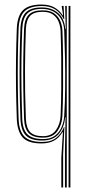

<svg xmlns="http://www.w3.org/2000/svg" viewBox="-20 -626 392 846"><path d="M250.2 200V68L257.2 -43.5H255.2Q239.2 -17.2 216.8 -5.6Q194.2 6 163 6Q102.8 6 79.4 -21.1Q56 -48.2 54 -103.2Q51.5 -174.8 50.6 -239.5Q49.8 -304.2 50.6 -367.9Q51.5 -431.5 54 -499Q56.2 -556.5 81.5 -581.2Q106.8 -606 163.2 -606Q197.2 -606 219.9 -593Q242.5 -580 256 -558.8H258L252.2 -596V-600H260.2L263.2 -541.2H261.2Q246.5 -570.2 222.5 -584.9Q198.5 -599.5 164.8 -599.5Q112 -599.5 88 -576.1Q64 -552.8 62 -498.8Q59.5 -431.5 58.6 -368.4Q57.8 -305.2 58.6 -240.2Q59.5 -175.2 62 -102.2Q64 -47.8 87.9 -24.1Q111.8 -0.5 165 -0.5Q205 -0.5 227.8 -18.9Q250.5 -37.2 261.8 -66H263.8L258.2 54.5V200ZM266.2 200V39.5L268.8 -109H266.8Q263.5 -65.2 239 -36Q214.5 -6.8 166 -6.8Q116.2 -6.8 94.1 -29.1Q72 -51.5 70 -103.5Q67.5 -175.5 66.6 -240.1Q65.8 -304.8 66.6 -367.9Q67.5 -431 70 -498.5Q72 -549.5 94 -571.4Q116 -593.2 164.2 -593.2Q207 -593.2 235.4 -569.1Q263.8 -545 267.5 -498H269.5L267.2 -600H274.2V200ZM169.2 -13.2Q202.8 -13.2 222.8 -28.6Q242.8 -44 252.1 -67.6Q261.5 -91.2 263 -116Q266.5 -172.8 267.1 -238.2Q267.8 -303.8 266.5 -368.8Q265.2 -433.8 263 -489Q261.8 -522 248.6 -543.6Q235.5 -565.2 213.9 -576Q192.2 -586.8 165.2 -586.8Q120.2 -586.8 100.1 -566.2Q80 -545.8 78 -498Q75.5 -429.2 74.6 -366.6Q73.8 -304 74.6 -240Q75.5 -176 78 -103Q79.8 -54 101.5 -33.6Q123.2 -13.2 169.2 -13.2ZM169.5 -19.5Q126.5 -19.5 107.1 -39Q87.8 -58.5 86 -103.2Q83.5 -175.2 82.6 -239.9Q81.8 -304.5 82.6 -367.8Q83.5 -431 86 -498.5Q87.8 -542.2 106.8 -561.4Q125.8 -580.5 167.5 -580.5Q200.5 -580.5 219.4 -566.5Q238.2 -552.5 246.4 -531.4Q254.5 -510.2 255.2 -488.8Q257 -439.8 257.8 -374.6Q258.5 -309.5 258 -241.6Q257.5 -173.8 255 -116.2Q253.5 -78.5 233.5 -49Q213.5 -19.5 169.5 -19.5ZM169.8 -26Q207.8 -26 226.6 -52.8Q245.5 -79.5 247 -116.5Q249.5 -175.5 250 -240.6Q250.5 -305.8 249.8 -369.6Q249 -433.5 247 -488.5Q246.2 -509 238.9 -528.6Q231.5 -548.2 214.6 -561.1Q197.8 -574 168 -574Q128.8 -574 112.1 -555.5Q95.5 -537 94 -497.5Q90.8 -411.8 90.1 -318.9Q89.5 -226 94 -103.5Q95.5 -62 113 -44Q130.5 -26 169.8 -26ZM282.2 200V-600H290.2V200Z"/></svg>

Font: Big Shoulders Inline Text Thin
Style: Regular
Weight: 100
Designer: Patric King
Foundry: XO Type Co
Version: Version 2.002